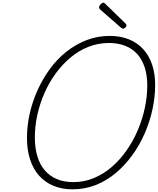

<svg xmlns="http://www.w3.org/2000/svg" viewBox="-20 -1399 1182 1438"><path d="M523 19Q445 19 381.5 -7Q318 -33 273.5 -82.5Q229 -132 205.5 -204Q182 -276 182 -366Q182 -457 202.5 -548Q223 -639 261.5 -724Q300 -809 354 -883Q408 -957 477.5 -1012Q547 -1067 628.5 -1098.5Q710 -1130 802 -1130Q881 -1130 944 -1105Q1007 -1080 1051.5 -1032Q1096 -984 1119 -916Q1142 -848 1142 -763Q1142 -673 1122 -580.5Q1102 -488 1064 -400.5Q1026 -313 971 -237Q916 -161 847.5 -103.5Q779 -46 697.5 -13.5Q616 19 523 19ZM529 -35Q611 -35 683.5 -65.5Q756 -96 817.5 -149Q879 -202 928.5 -273Q978 -344 1012.5 -425.5Q1047 -507 1065 -592Q1083 -677 1083 -759Q1083 -836 1063.5 -895Q1044 -954 1007.5 -994.5Q971 -1035 917.5 -1056Q864 -1077 796 -1077Q716 -1077 643 -1048.5Q570 -1020 508 -968Q446 -916 396.5 -848Q347 -780 312.5 -701Q278 -622 259.5 -538Q241 -454 241 -370Q241 -290 260 -227.5Q279 -165 316.5 -122Q354 -79 407.5 -57Q461 -35 529 -35ZM903 -1184Q900 -1184 896.5 -1185.5Q893 -1187 888 -1190L729 -1329Q724 -1335 723 -1338Q722 -1341 722 -1344Q722 -1351 727.5 -1359Q733 -1367 740.5 -1373Q748 -1379 754 -1379Q759 -1379 762 -1376Q765 -1373 769 -1370L923 -1220Q926 -1217 926.5 -1213.5Q927 -1210 927 -1208Q927 -1201 918.5 -1192.5Q910 -1184 903 -1184Z"/></svg>

Font: Playwrite CU ExtraLight
Style: Regular
Weight: 250
Designer: Veronika Burian, José Scaglione
Foundry: TypeTogether
Version: Version 1.002